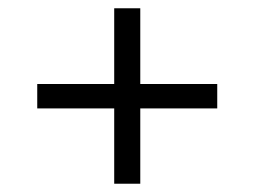

<svg xmlns="http://www.w3.org/2000/svg" viewBox="-20 -582 615 464"><path d="M505 -320H319V-138H256V-320H70V-379H256V-562H319V-379H505Z"/></svg>

Font: Montserrat-Regular
Style: Regular
Weight: 400
Version: Version 7.200